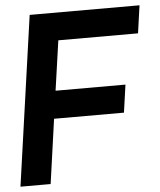

<svg xmlns="http://www.w3.org/2000/svg" viewBox="-51 -736 649 780"><g transform="rotate(-5 273.5 -346.0)"><path d="M206 -579H531L547 -692H99L1 0H124L161 -263H446L462 -376H177Z"/></g></svg>

Font: Cantarell
Style: BoldOblique
Weight: 700
Italic angle: -8°
Designer: Dave Crossland
Version: Version 0.024